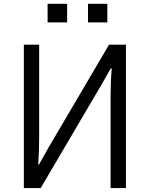

<svg xmlns="http://www.w3.org/2000/svg" viewBox="-20 -959 764 979"><path d="M222.7 -844.7Q222.7 -868.2 222.7 -939.5Q247.1 -939.5 322.3 -939.5Q322.3 -916 322.3 -844.7Q296.9 -844.7 222.7 -844.7ZM428.7 -844.7Q428.7 -868.2 428.7 -939.5Q453.1 -939.5 527.3 -939.5Q527.3 -916 527.3 -844.7Q502.9 -844.7 428.7 -844.7ZM101.6 -731.4Q121.1 -731.4 179.7 -731.4Q179.7 -614.3 179.7 -261.7Q179.7 -186.5 174.8 -120.1Q175.8 -120.1 178.7 -120.1Q191.4 -143.6 230.5 -211.9Q306.6 -341.8 536.1 -731.4Q557.6 -731.4 622.1 -731.4Q622.1 -548.8 622.1 0Q602.5 0 543.9 0Q543.9 -117.2 543.9 -468.8Q543.9 -542 549.8 -610.4Q547.9 -610.4 544.9 -610.4Q532.2 -588.9 495.1 -523.4Q418 -392.6 187.5 0Q166 0 101.6 0Q101.6 -182.6 101.6 -731.4Z"/></svg>

Font: Gothic A1
Style: Regular
Weight: 400
Designer: HanYang I&C Co.,Ltd.
Version: Version 2.50